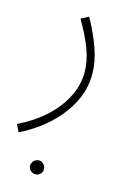

<svg xmlns="http://www.w3.org/2000/svg" viewBox="-122 -386 558 827"><g transform="rotate(15 156.5 28.0)"><path d="M5 230 -11 197Q56 165 106.5 119.5Q157 74 185 19.5Q213 -35 213 -92Q213 -143 193 -196Q173 -249 136 -312L170 -330Q206 -265 226.5 -206Q247 -147 247 -95Q247 -37 226 12.5Q205 62 170 103.5Q135 145 92 177Q49 209 5 230ZM122 386Q109 386 99.5 377Q90 368 90 356Q90 343 99.5 333.5Q109 324 122 324Q134 324 143 333.5Q152 343 152 356Q152 368 143 377Q134 386 122 386Z"/></g></svg>

Font: Noto Sans Arabic SemCond ExtLt
Style: Regular
Weight: 200
Width: 4
Designer: Monotype Design Team, Nadine Chahine, Nizar Qandah and Khaled Hosny
Foundry: Monotype Imaging Inc.
Version: Version 2.012; ttfautohint (v1.8.4.7-5d5b)